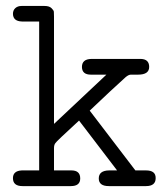

<svg xmlns="http://www.w3.org/2000/svg" viewBox="-20 -631 565 651"><path d="M23.9 -26.9Q23.9 -51.8 54.2 -53.2H112.8V-558.1H54.2Q24.4 -559.1 23.9 -584Q23.9 -596.2 32 -603.5Q40 -610.8 53.2 -610.8H130.9Q147 -610.8 154.5 -603.5Q162.1 -596.2 162.6 -591.1Q163.1 -585.9 163.1 -575.2V-210.9L340.8 -377.9H288.1Q258.3 -377.9 257.8 -403.8Q257.8 -430.7 290 -431.2H458Q485.8 -430.2 485.8 -404.1Q485.8 -377.9 448.2 -377.9H423.8Q416 -377.9 406 -369.4Q396 -360.8 353 -320.8Q313 -283.7 284.2 -255.9L439 -53.2H475.1Q508.3 -53.2 507.8 -26.9Q507.8 0 475.1 0H349.1Q314.9 0 314.9 -25.9Q314.9 -52.7 350.1 -53.2H377L248 -222.2Q169.9 -150.4 168 -146Q163.1 -140.1 163.1 -128.9V-53.2H222.2Q252 -53.2 252 -25.9Q252 0 220.2 0H56.2Q23.9 0 23.9 -26.9Z"/></svg>

Font: CMU Typewriter Text
Style: Light
Weight: 200
Version: Version 0.7.0